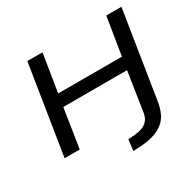

<svg xmlns="http://www.w3.org/2000/svg" viewBox="-187 -914 1343 1317"><g transform="rotate(-30 484.5 -256.0)"><path d="M506 193 517 106 576 101Q629 96 659.5 72.5Q690 49 698 4L746 -309H241L193 0H73L185 -705H305L257 -407H762L810 -705H930L820 -10Q812 35 795 71Q778 107 747 132Q716 157 671.5 171.5Q627 186 565 190Z"/></g></svg>

Font: Nunito Sans 10pt Expanded SemiBold
Style: Italic
Weight: 600
Width: 7
Italic angle: -9°
Designer: Vernon Adams
Foundry: Vernon Adams
Version: Version 3.101;gftools[0.9.27]